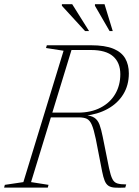

<svg xmlns="http://www.w3.org/2000/svg" viewBox="-46 -891 658 912"><path d="M324 -356Q386.5 -356 432 -379.8Q477.5 -403.5 501.5 -444.8Q525.5 -486 525.5 -538.5Q525.5 -593.5 491.2 -623.5Q457 -653.5 385.5 -653.5H258L253 -676H386Q452.5 -676 492 -659.8Q531.5 -643.5 548.8 -613.5Q566 -583.5 566 -542.5Q566 -486 539.5 -443Q513 -400 465.5 -373.8Q418 -347.5 355.5 -341V-344.5Q386 -342.5 402.2 -331.8Q418.5 -321 426.8 -298.8Q435 -276.5 442 -241L472 -92Q479.5 -57 487.8 -40.8Q496 -24.5 511 -19.8Q526 -15 553.5 -15L549 0Q518.5 1.5 499.5 0.2Q480.5 -1 469.2 -8.5Q458 -16 451.2 -32.5Q444.5 -49 439 -77L409 -231Q399.5 -276.5 390 -298.2Q380.5 -320 366.2 -326.8Q352 -333.5 327.5 -333.5H170.5L171.5 -356ZM101.5 -26 184.5 -13 181 0H-26.5L-23 -13L65 -26L256 -650L172.5 -663L176.5 -676H300.5ZM377 -743.5H358L248 -863.5V-871H297ZM489.5 -743.5H474.5L405 -863.5V-871H450.5Z"/></svg>

Font: Newsreader 16pt 16pt ExtraLight
Style: Italic
Weight: 250
Italic angle: -17°
Version: Version 1.003